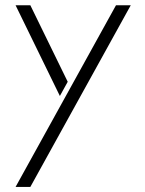

<svg xmlns="http://www.w3.org/2000/svg" viewBox="-20 -719 559 740"><path d="M210.8 -349.1 241 -403.8 96.9 -698.8H40L210.8 -349ZM427.1 -698.8 40 1.5H96.9L484 -698.8Z"/></svg>

Font: Expanse
Style: Expanse
Weight: 400
Designer: Ryan Lin
Version: Version 1.0